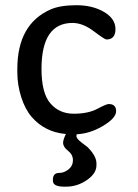

<svg xmlns="http://www.w3.org/2000/svg" viewBox="-20 -487 520 725"><path d="M230 217.8H221.2Q179.7 217.8 179.7 195.3V191.9Q179.7 166 203.1 166Q222.2 166 238.8 152.6Q255.4 139.2 255.4 117.9Q255.4 96.7 236.8 82.3Q218.3 67.9 218.3 52.2Q218.3 40 229 19Q149.9 12.2 100.1 -44.9Q74.7 -74.2 60.1 -120.4Q45.4 -166.5 45.4 -214.8V-226.1Q45.4 -396.5 171.9 -451.7Q207.5 -467.3 268.6 -467.3Q329.6 -467.3 372.8 -441.9Q416 -416.5 416 -377.2Q416 -337.9 381.8 -337.9Q375.5 -337.9 334 -369.1Q292.5 -400.4 253.9 -400.4Q136.7 -400.4 136.7 -226.6Q136.7 -135.3 170.4 -96.4Q204.1 -57.6 258.3 -57.6Q312.5 -57.6 347.2 -75.9Q381.8 -94.2 390.1 -94.2Q418.5 -94.2 418.5 -67.4Q418.5 -40.5 366.7 -10.3Q319.3 17.6 269.5 20Q269 23.9 268.6 27.3Q268.6 36.6 289.3 52.2Q310.1 67.9 310.5 68.4Q344.2 102.1 344.2 129.9V137.2Q344.2 168 308.1 192.9Q272 217.8 230 217.8Z"/></svg>

Font: Averia Libre Light
Style: Regular
Weight: 300
Version: Version 1.002